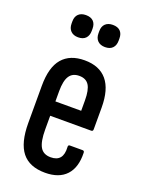

<svg xmlns="http://www.w3.org/2000/svg" viewBox="-132 -737 600 805"><g transform="rotate(20 168.0 -334.0)"><path d="M173 6Q103 6 69.5 -36Q36 -78 36 -166V-332Q36 -415 70 -454.5Q104 -494 169 -494Q235 -494 269 -453.5Q303 -413 303 -332V-235Q303 -226 295 -226H112V-165Q112 -111 126 -87Q140 -63 173 -63Q201 -63 214 -79Q227 -95 225 -127Q224 -137 232 -137H289Q297 -137 297 -128Q299 -63 267 -28.5Q235 6 173 6ZM112 -290H227V-336Q227 -383 213.5 -404Q200 -425 170 -425Q140 -425 126 -403.5Q112 -382 112 -336ZM109 -575Q88 -575 76 -587Q64 -599 64 -620V-630Q64 -651 76 -662.5Q88 -674 109 -674Q131 -674 142.5 -662.5Q154 -651 154 -630V-620Q154 -599 142.5 -587Q131 -575 109 -575ZM229 -575Q208 -575 196 -587Q184 -599 184 -620V-630Q184 -651 196 -662.5Q208 -674 229 -674Q251 -674 262.5 -662.5Q274 -651 274 -630V-620Q274 -599 262.5 -587Q251 -575 229 -575Z"/></g></svg>

Font: Sofia Sans Extra Condensed Medium
Style: Regular
Weight: 500
Version: Version 4.100